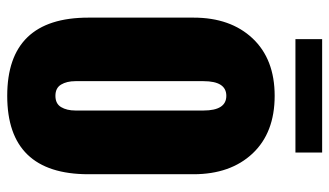

<svg xmlns="http://www.w3.org/2000/svg" viewBox="-212 -701 921 537"><g transform="rotate(90 248.5 -432.5)"><path d="M248 7.8Q29.3 7.8 29.3 -219.2V-513.2Q29.3 -616.7 87.4 -678.5Q145.5 -740.2 248 -740.2Q351.1 -740.2 409.2 -678.5Q467.3 -616.7 467.3 -513.2V-219.2Q467.3 7.8 248 7.8ZM248 -127Q270 -127 279.5 -142.8Q289.1 -158.7 289.1 -183.1V-541Q289.1 -605 248 -605Q207 -605 207 -541V-183.1Q207 -158.7 216.6 -142.8Q226.1 -127 248 -127ZM89.4 -798.3V-873H406.7V-798.3Z"/></g></svg>

Font: Anton SC
Style: Regular
Weight: 400
Designer: Vernon Adams
Foundry: Vernon Adams
Version: Version 2.116; ttfautohint (v1.8.4.7-5d5b)